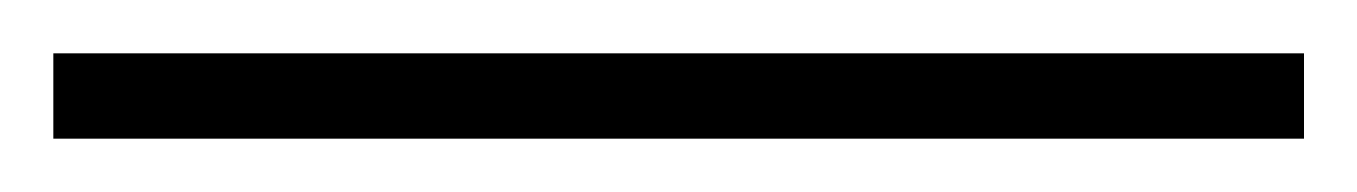

<svg xmlns="http://www.w3.org/2000/svg" viewBox="-25 63 509 72"><path d="M-5 115H464V83H-5Z"/></svg>

Font: Noto Serif Ethiopic ExtraLight
Style: Regular
Weight: 200
Designer: Monotype Design Team
Foundry: Monotype Imaging Inc.
Version: Version 2.102